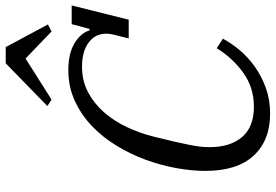

<svg xmlns="http://www.w3.org/2000/svg" viewBox="-170 -804 986 687"><g transform="rotate(-90 323.5 -461.0)"><path d="M260 12Q164 12 109.5 -47Q55 -106 55 -220Q55 -268 65 -323.5Q75 -379 95 -433.5Q115 -488 145.5 -538Q176 -588 216 -626Q256 -664 306 -687Q356 -710 416 -710Q475 -710 511.5 -688Q548 -666 558 -634H563L580 -698H647L596 -494H529L543 -550Q546 -562 546 -574Q546 -614 514 -637.5Q482 -661 428 -661Q377 -661 336.5 -639.5Q296 -618 264.5 -582Q233 -546 211.5 -500Q190 -454 178 -406Q167 -362 160 -331.5Q153 -301 148.5 -278.5Q144 -256 142 -239Q140 -222 140 -204Q140 -131 176 -88.5Q212 -46 285 -46Q353 -46 406 -84Q459 -122 494 -179L528 -157Q513 -128 488 -98Q463 -68 429 -43.5Q395 -19 352.5 -3.5Q310 12 260 12ZM287 -785 440 -934H498L579 -783L554 -770L457 -863L310 -770Z"/></g></svg>

Font: IBM Plex Serif
Style: Italic
Weight: 400
Italic angle: -14°
Designer: Mike Abbink, Paul van der Laan, Pieter van Rosmalen
Foundry: Bold Monday
Version: Version 3.001